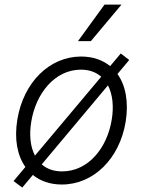

<svg xmlns="http://www.w3.org/2000/svg" viewBox="-20 -803 631 847"><path d="M516 -782.7H441.1L323.9 -621.4H380.7ZM550.1 -538.4 512.8 -567.1 465.9 -511.4C432.5 -538.4 389.2 -553.6 337.7 -553.6C198.9 -553.6 83.5 -440.3 56.5 -275.6C42.3 -189.6 56.1 -117.2 92 -66.4L39.8 -4.3L78.1 24.5L125 -31.2C158 -4.3 201.3 11 252.8 11C392 11 507.5 -102.3 534.4 -266C548.3 -352.6 534.4 -425.8 498.2 -476.6ZM117.9 -266C138.1 -390.6 221.6 -495.7 337 -495.7C374.3 -495.7 404.1 -484.4 426.5 -464.5L134.2 -116.5C113.6 -155.9 108.3 -208.5 117.9 -266ZM473 -275.6C452.8 -150.2 369.7 -46.9 253.9 -46.9C216.3 -46.9 186.4 -58.2 164.1 -77.8L456.3 -426.5C476.9 -386.7 482.6 -333.5 473 -275.6Z"/></svg>

Font: TID UI Light
Style: Italic
Weight: 300
Italic angle: -9.39999°
Designer: The TID Project Authors
Foundry: Bakken & Bæck
Version: Version 1.001;hotconv 1.0.109;makeotfexe 2.5.65596